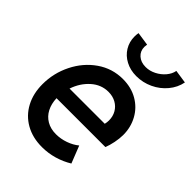

<svg xmlns="http://www.w3.org/2000/svg" viewBox="-217 -859 977 977"><g transform="rotate(45 271.5 -371.0)"><path d="M36.6 -220.7Q36.6 -300.3 72 -371.3Q107.4 -442.4 169.4 -485.6Q231.4 -528.8 308.1 -528.8Q368.2 -528.8 414.1 -502.2Q460 -475.6 485.1 -429.7Q510.3 -383.8 510.3 -328.6Q510.3 -302.7 504.2 -272.5Q498 -242.2 489.3 -220.7H137.7Q139.2 -181.6 154.5 -151.9Q169.9 -122.1 198.2 -105.5Q226.6 -88.9 265.1 -88.9Q299.3 -88.9 332.8 -100.8Q366.2 -112.8 389.6 -132.3L426.3 -39.1Q390.6 -17.1 348.1 -4.6Q305.7 7.8 261.2 7.8Q193.4 7.8 142.6 -21Q91.8 -49.8 64.2 -101.6Q36.6 -153.3 36.6 -220.7ZM403.3 -302.2Q406.7 -315.9 406.7 -329.6Q406.7 -358.4 393.6 -381.3Q380.4 -404.3 356.7 -417.5Q333 -430.7 302.2 -430.7Q250 -430.7 209.5 -394.5Q168.9 -358.4 149.9 -302.2ZM196.3 -722.7Q196.3 -738.3 198.7 -750L271 -739.3Q269 -727.5 269 -721.7Q269 -691.4 290.3 -672.4Q311.5 -653.3 346.2 -653.3Q374.5 -653.3 401.6 -667Q428.7 -680.7 447.5 -702.9Q466.3 -725.1 470.7 -750L543 -739.3Q534.7 -696.3 505.6 -661.4Q476.6 -626.5 434.3 -606.7Q392.1 -586.9 345.2 -586.9Q302.2 -586.9 268.1 -605Q233.9 -623 215.1 -654.1Q196.3 -685.1 196.3 -722.7Z"/></g></svg>

Font: Reddit Sans Vanilla SemiBold
Style: Italic
Weight: 600
Italic angle: -11.25°
Designer: Stephen Hutchings
Version: Version 1.013